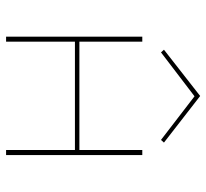

<svg xmlns="http://www.w3.org/2000/svg" viewBox="-44 -650 694 647"><g transform="rotate(90 303.5 -327.0)"><path d="M305 -635 157 -522 148 -532 304 -654 461 -532 452 -522ZM486 -459H503V0H486V-232H121V0H104V-459H121V-247H486Z"/></g></svg>

Font: EauTestSC Thin
Style: Regular
Weight: 250
Designer: Christian Thalmann (Catharsis Fonts)
Version: Version 0.001;PS 000.001;hotconv 1.0.88;makeotf.lib2.5.64775